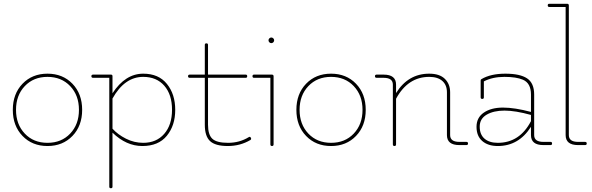

<svg xmlns="http://www.w3.org/2000/svg" viewBox="-20 -770 3141 1019"><path d="M352.5 -61Q399 -110 399 -187Q399 -264 352.5 -313Q306 -362 232 -362Q158 -362 111.5 -313Q65 -264 65 -187Q65 -110 111.5 -61Q158 -12 232 -12Q306 -12 352.5 -61ZM99.5 -48.5Q48 -102 48 -187Q48 -272 99.5 -325.5Q151 -379 232 -379Q313 -379 364.5 -325.5Q416 -272 416 -187Q416 -102 364.5 -48.5Q313 5 232 5Q151 5 99.5 -48.5Z M577 221Q577 229 568.5 229Q560 229 560 221V-357H474Q465 -357 465 -365.5Q465 -374 474 -374H569Q577 -374 577 -366V-275Q645 -379 740 -379Q822 -379 866 -324.5Q910 -270 910 -187Q910 -104 865.5 -49.5Q821 5 735.5 5Q650 5 577 -66ZM740 -12Q810 -12 851.5 -59.5Q893 -107 893 -187.5Q893 -268 852 -315Q811 -362 740 -362Q641 -362 577 -247V-87Q605 -56 648.5 -34Q692 -12 740 -12Z M1284 -357H1084V-108Q1084 -55 1107 -33.5Q1130 -12 1190.5 -12Q1251 -12 1300 -42Q1307 -46 1310 -41Q1313 -36 1313 -33Q1313 -30 1309 -27Q1255 5 1189 5Q1123 5 1095 -21Q1067 -47 1067 -108V-357H987Q978 -357 978 -365.5Q978 -374 987 -374H1067V-532Q1067 -540 1075.5 -540Q1084 -540 1084 -532V-374H1284Q1292 -374 1292 -365.5Q1292 -357 1284 -357Z M1415 -4V-357H1328Q1320 -357 1320 -365.5Q1320 -374 1328 -374H1423Q1432 -374 1432 -365V-4Q1432 5 1423.5 5Q1415 5 1415 -4ZM1409.5 -545.5Q1405 -550 1405 -556Q1405 -562 1409.5 -566.5Q1414 -571 1420 -571Q1426 -571 1430.5 -566.5Q1435 -562 1435 -556Q1435 -550 1430.5 -545.5Q1426 -541 1420 -541Q1414 -541 1409.5 -545.5Z M1857.5 -61Q1904 -110 1904 -187Q1904 -264 1857.5 -313Q1811 -362 1737 -362Q1663 -362 1616.5 -313Q1570 -264 1570 -187Q1570 -110 1616.5 -61Q1663 -12 1737 -12Q1811 -12 1857.5 -61ZM1604.5 -48.5Q1553 -102 1553 -187Q1553 -272 1604.5 -325.5Q1656 -379 1737 -379Q1818 -379 1869.5 -325.5Q1921 -272 1921 -187Q1921 -102 1869.5 -48.5Q1818 5 1737 5Q1656 5 1604.5 -48.5Z M2455 0H2418Q2352 0 2352 -53V-280Q2352 -319 2327.5 -340.5Q2303 -362 2258 -362Q2145 -362 2082 -246V-4Q2082 5 2073.5 5Q2065 5 2065 -4V-321Q2065 -357 2016 -357H1979Q1970 -357 1970 -365.5Q1970 -374 1979 -374H2016Q2082 -374 2082 -321V-276Q2146 -379 2258 -379Q2313 -379 2341 -351.5Q2369 -324 2369 -280V-53Q2369 -17 2418 -17H2455Q2464 -17 2464 -8.5Q2464 0 2455 0Z M2622 5Q2570 5 2539.5 -21.5Q2509 -48 2509 -97Q2509 -146 2548 -172.5Q2587 -199 2649.5 -199Q2712 -199 2798 -176V-268Q2798 -329 2755 -347Q2720 -362 2657 -362Q2594 -362 2548 -338V-253Q2548 -245 2539.5 -245Q2531 -245 2531 -253V-343Q2531 -348 2535 -350Q2584 -379 2662 -379Q2740 -379 2777.5 -354Q2815 -329 2815 -268V-53Q2815 -17 2864 -17H2902Q2910 -17 2910 -8.5Q2910 0 2902 0H2864Q2798 0 2798 -53V-97Q2733 5 2622 5ZM2798 -160Q2715 -183 2657.5 -183Q2600 -183 2563 -161.5Q2526 -140 2526 -98Q2526 -56 2551.5 -34Q2577 -12 2622 -12Q2738 -12 2798 -127Z M3085 0H3048Q2982 0 2982 -53V-733H2895Q2887 -733 2887 -741.5Q2887 -750 2895 -750H2990Q2999 -750 2999 -741V-53Q2999 -17 3048 -17H3085Q3094 -17 3094 -8.5Q3094 0 3085 0Z"/></svg>

Font: Flamenco Light
Style: Regular
Weight: 300
Designer: Luciano Vergara
Foundry: Luciano Vergara
Version: Version 1.003